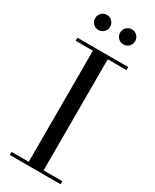

<svg xmlns="http://www.w3.org/2000/svg" viewBox="-237 -1003 861 1064"><g transform="rotate(30 193.5 -471.0)"><path d="M31 0V-19.5H141V-730.5H31V-750H356V-730.5H236V-19.5H356V0ZM269.5 -845Q249.5 -845 235.5 -859Q221.5 -873 221.5 -893Q221.5 -913 235.5 -927.2Q249.5 -941.5 269.5 -941.5Q289.5 -941.5 303.5 -927.2Q317.5 -913 317.5 -893Q317.5 -873 303.5 -859Q289.5 -845 269.5 -845ZM109.5 -845Q89.5 -845 75.5 -859Q61.5 -873 61.5 -893Q61.5 -913 75.5 -927.2Q89.5 -941.5 109.5 -941.5Q129.5 -941.5 143.5 -927.2Q157.5 -913 157.5 -893Q157.5 -873 143.5 -859Q129.5 -845 109.5 -845Z"/></g></svg>

Font: Bodoni Moda SC
Style: Regular
Weight: 400
Designer: Owen Earl
Foundry: indestructible type
Version: Version 2.005